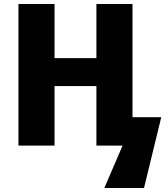

<svg xmlns="http://www.w3.org/2000/svg" viewBox="-20 -734 841 968"><path d="M648 -143H793L706 214H506L598 0H466V-300H255V0H73V-714H255V-441H466V-714H648Z"/></svg>

Font: Noto Sans Disp ExtBd
Style: Regular
Weight: 800
Designer: Monotype Design Team
Foundry: Monotype Imaging Inc.
Version: Version 2.000;GOOG;noto-source:20170915:90ef993387c0; ttfaut